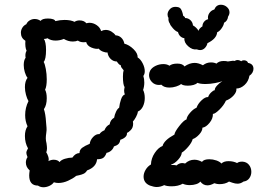

<svg xmlns="http://www.w3.org/2000/svg" viewBox="-20 -789 1142 809"><path d="M560 -547Q572 -540 581 -522.5Q590 -505 590 -489Q590 -477 584 -469Q588 -457 588 -441Q588 -425 583 -410Q590 -396 590 -376Q590 -357 582.5 -341Q575 -325 561 -319Q560 -309 553 -296Q546 -283 540 -277L541 -268Q541 -250 530 -240Q521 -231 515 -229Q516 -219 508 -211.5Q500 -204 487 -200Q485 -188 479 -182Q473 -176 460 -172Q457 -162 448.5 -154.5Q440 -147 429 -145Q423 -129 414.5 -123.5Q406 -118 389 -118Q386 -85 347 -71Q341 -61 332.5 -57Q324 -53 314.5 -51Q305 -49 301 -48Q288 -37 267 -27.5Q246 -18 226 -18Q216 -18 207 -21Q201 -12 188.5 -6Q176 0 163 0Q150 0 140 -7Q103 -7 103 -50Q103 -57 105 -71Q89 -85 89 -104Q89 -117 96 -127Q91 -139 91 -145Q91 -152 98 -164Q85 -187 85 -216Q85 -241 96 -257Q86 -278 86 -304Q86 -335 100 -363Q94 -373 89.5 -389.5Q85 -406 85 -422Q85 -447 96 -461Q89 -470 84.5 -485Q80 -500 80 -515Q80 -535 88 -546Q87 -549 87 -555Q87 -567 92 -575Q85 -590 87 -617Q68 -629 68 -651Q68 -662 74 -672Q80 -682 91 -687Q95 -697 105 -703Q115 -709 126 -709Q140 -709 151 -701Q158 -711 182 -711Q195 -711 203.5 -708Q212 -705 213 -700Q233 -705 252 -705Q278 -705 294 -697Q303 -703 315 -703Q334 -703 344 -691Q352 -693 357 -693Q373 -693 387.5 -683Q402 -673 406 -658Q416 -663 425 -663Q438 -663 449.5 -656Q461 -649 467 -640Q480 -640 490.5 -630.5Q501 -621 504 -605Q524 -600 542.5 -582Q561 -564 560 -547ZM285 -125Q298 -144 315 -144Q315 -158 326.5 -166.5Q338 -175 358 -183Q360 -199 372.5 -212Q385 -225 399 -224Q407 -235 420 -240Q427 -258 442 -265Q445 -284 461 -293Q463 -306 469 -318.5Q475 -331 482 -335Q484 -353 490 -370.5Q496 -388 506 -391Q503 -399 503 -407Q503 -412 505 -422Q498 -432 498 -466Q498 -484 501 -493Q500 -495 494.5 -501Q489 -507 489 -514Q482 -516 478 -522Q474 -528 472 -530Q457 -530 446 -541Q435 -552 433 -568Q425 -567 413.5 -571.5Q402 -576 396 -584Q384 -581 365.5 -588.5Q347 -596 343 -612Q340 -611 332 -611Q318 -611 308 -618Q299 -614 287 -614Q267 -614 249 -625Q232 -618 214 -618Q194 -618 180 -628Q174 -625 166 -625Q165 -625 165 -624.5Q165 -624 165 -624Q169 -620 171.5 -607.5Q174 -595 174 -579Q174 -539 164 -528Q169 -520 173 -498.5Q177 -477 177 -455Q177 -425 170 -411Q177 -398 177 -375Q177 -346 165 -329Q172 -309 174 -274L176 -251Q177 -242 175 -229Q173 -216 173 -206Q173 -196 176 -185Q178 -171 178 -164Q178 -155 175 -147Q179 -142 183 -130Q187 -118 184 -110Q195 -116 206 -116Q223 -116 231 -106Q237 -115 253.5 -120Q270 -125 285 -125ZM1001 -108Q1019 -107 1029 -94.5Q1039 -82 1039 -65Q1039 -50 1030.5 -38Q1022 -26 1006 -24Q994 -15 981 -15Q971 -15 959.5 -19Q948 -23 945 -24Q929 -13 904 -13Q895 -13 883 -17Q867 -8 854 -8Q836 -8 824 -24Q819 -17 806.5 -13Q794 -9 780 -9Q762 -9 750 -15Q731 -4 703 -4Q683 -4 672 -9Q656 -1 640 -1Q629 -1 612 -7Q585 -18 585 -45Q585 -59 593.5 -73.5Q602 -88 616 -96Q617 -122 632 -144.5Q647 -167 665 -174Q671 -198 715 -222Q716 -233 735 -257.5Q754 -282 766 -286Q767 -298 781 -314Q795 -330 808 -335Q814 -352 829.5 -366.5Q845 -381 857 -380Q860 -390 869 -399Q878 -408 885 -409Q884 -417 894.5 -428.5Q905 -440 917 -447Q907 -443 886 -439Q865 -435 846 -435Q823 -435 812 -440Q806 -434 795 -431Q784 -428 772 -428Q751 -428 743 -435Q736 -429 722 -424.5Q708 -420 694 -420Q671 -420 660 -432Q656 -431 650 -431Q632 -431 620 -443.5Q608 -456 608 -473Q608 -482 613 -492Q620 -504 635.5 -511.5Q651 -519 668 -519Q684 -519 694 -512Q705 -521 727 -521Q750 -521 757 -509Q779 -524 800 -524Q816 -524 835 -514Q850 -526 869 -526Q882 -526 892 -521Q903 -532 922 -532Q934 -532 940 -530Q958 -533 961 -533Q967 -533 970 -532Q973 -536 980 -536Q989 -536 997 -531Q1000 -535 1008 -535Q1014 -535 1019 -532Q1024 -529 1025 -524Q1048 -520 1048 -499Q1048 -491 1043.5 -483Q1039 -475 1031 -470Q1027 -446 1010.5 -431Q994 -416 976 -416Q978 -402 964.5 -387Q951 -372 932 -365Q923 -345 904.5 -327Q886 -309 877 -309Q878 -290 863 -271.5Q848 -253 833 -251Q833 -237 819 -222Q805 -207 792 -203Q788 -188 773 -170.5Q758 -153 746 -146Q745 -132 730.5 -116Q716 -100 702 -96Q702 -95 701 -95Q700 -95 700 -94Q720 -94 724 -92Q735 -102 748 -102Q752 -102 760 -100Q777 -116 799 -116Q815 -116 831 -107Q839 -118 862 -118Q877 -118 891.5 -113Q906 -108 913 -100Q923 -110 943 -110Q963 -110 979 -102Q986 -108 1001 -108ZM696 -689Q688 -700 690 -714Q686 -719 686 -728Q686 -739 694.5 -749Q703 -759 716 -760Q735 -761 741.5 -752Q748 -743 752 -722Q759 -719 760 -713Q773 -713 782.5 -704Q792 -695 793 -682Q799 -679 806.5 -672Q814 -665 816 -659Q820 -670 833 -678Q833 -689 840 -697.5Q847 -706 857 -708Q854 -721 861.5 -733Q869 -745 883 -749Q891 -769 911 -769Q925 -769 936 -759.5Q947 -750 947 -737Q947 -728 941 -719Q939 -701 924 -693Q923 -683 914 -670Q905 -657 895 -653Q893 -626 854 -607Q852 -596 843.5 -587Q835 -578 823 -578Q817 -578 809 -581Q791 -578 773 -594Q755 -610 757 -628Q748 -629 740.5 -635.5Q733 -642 730 -654Q720 -657 708.5 -670Q697 -683 696 -689Z"/></svg>

Font: Pangolin
Style: Regular
Weight: 400
Designer: Kevin Burke
Foundry: Google, Inc.
Version: Version 1.101